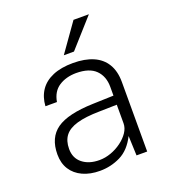

<svg xmlns="http://www.w3.org/2000/svg" viewBox="-134 -822 828 932"><g transform="rotate(-20 280.0 -356.5)"><path d="M223.5 10Q173 10 135 -7.5Q97 -25 76.2 -57.5Q55.5 -90 55.5 -135.5Q55.5 -222 113.2 -262.8Q171 -303.5 301.5 -307.5L409 -311V-356.5Q409 -411 376.2 -443.5Q343.5 -476 275 -476Q223 -475.5 186.2 -451.5Q149.5 -427.5 140.5 -375.5H81Q84 -422.5 107 -456.5Q130 -490.5 173.2 -508.8Q216.5 -527 278 -527Q338.5 -527 381.5 -508.5Q424.5 -490 447.2 -452.5Q470 -415 470 -359V0H415L411 -101.5Q379.5 -39 329.8 -14.5Q280 10 223.5 10ZM239 -40Q269 -40 298.8 -50.8Q328.5 -61.5 353.5 -80Q378.5 -98.5 393.8 -121.2Q409 -144 409 -168V-264L319 -262Q246.5 -261 202.5 -248.2Q158.5 -235.5 138.2 -209.2Q118 -183 118 -141Q118 -93.5 151.5 -66.8Q185 -40 239 -40ZM352.5 -723H432L302 -577.5H249.5Z"/></g></svg>

Font: Public Sans Thin ExtraLight
Style: Regular
Weight: 250
Version: Version 1.007